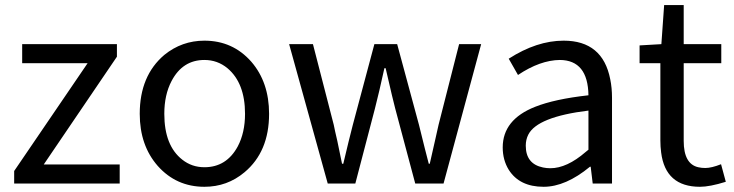

<svg xmlns="http://www.w3.org/2000/svg" viewBox="-20 -715 2861 748"><path d="M35.2 0V-48.8L321.3 -468.8H66.4V-543H435.5V-494.1L150.4 -74.2H446.3V0Z M776.4 12.7Q667 12.7 594.7 -68.4Q524.4 -148.4 524.4 -271.5Q524.4 -419.9 620.1 -501Q688.5 -556.6 776.4 -556.6Q886.7 -556.6 959 -474.6Q1028.3 -394.5 1028.3 -271.5Q1028.3 -124 932.6 -43.9Q865.2 12.7 776.4 12.7ZM776.4 -63.5Q862.3 -63.5 906.2 -144.5Q934.6 -198.2 934.6 -271.5Q934.6 -391.6 866.2 -449.2Q827.1 -481.4 776.4 -481.4Q691.4 -481.4 648.4 -399.4Q620.1 -345.7 620.1 -271.5Q620.1 -147.5 690.4 -92.8Q727.5 -63.5 776.4 -63.5Z M1256.8 0 1106.4 -543H1199.2L1280.3 -228.5Q1284.2 -208 1293.9 -167Q1306.6 -107.4 1312.5 -77.1H1317.4Q1339.8 -171.9 1354.5 -228.5L1438.5 -543H1527.3L1612.3 -228.5Q1620.1 -197.3 1634.8 -137.7Q1645.5 -96.7 1650.4 -77.1H1654.3Q1662.1 -109.4 1675.8 -171.9Q1684.6 -210 1688.5 -228.5L1768.6 -543H1854.5L1708 0H1597.7L1519.5 -293Q1512.7 -317.4 1482.4 -449.2H1477.5Q1457 -355.5 1440.4 -291L1364.3 0Z M2097.7 12.7Q2003.9 12.7 1961.9 -53.7Q1938.5 -91.8 1938.5 -140.6Q1938.5 -249 2064.5 -298.8Q2140.6 -329.1 2272.5 -343.8Q2270.5 -480.5 2161.1 -481.4Q2084 -480.5 1998 -422.9L1961.9 -486.3Q2071.3 -556.6 2175.8 -556.6Q2328.1 -556.6 2357.4 -406.2Q2364.3 -373 2364.3 -334V0H2289.1L2281.2 -65.4H2278.3Q2183.6 12.7 2097.7 12.7ZM2124 -59.6Q2188.5 -59.6 2261.7 -123Q2267.6 -127.9 2272.5 -131.8V-284.2Q2073.2 -259.8 2038.1 -190.4Q2028.3 -170.9 2028.3 -147.5Q2028.3 -76.2 2095.7 -62.5Q2109.4 -59.6 2124 -59.6Z M2707 12.7Q2572.3 12.7 2555.7 -121.1Q2552.7 -143.6 2552.7 -168V-468.8H2471.7V-538.1L2556.6 -543L2567.4 -695.3H2643.6V-543H2790V-468.8H2643.6V-166Q2643.6 -76.2 2700.2 -63.5Q2712.9 -60.5 2727.5 -60.5Q2752 -60.5 2789.1 -75.2L2807.6 -6.8Q2745.1 12.7 2707 12.7Z"/></svg>

Font: Taipei Sans TC Beta
Style: Regular
Weight: 400
Designer: JT Foundry
Foundry: JT Foundry
Version: Version 1.000